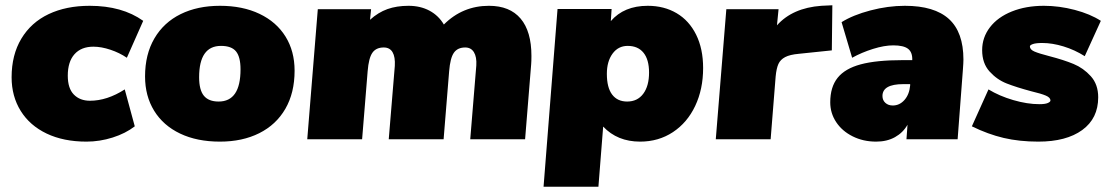

<svg xmlns="http://www.w3.org/2000/svg" viewBox="-20 -528 4205 728"><path d="M24 -235Q24 -320 61 -381.5Q98 -443 164.5 -474.5Q231 -506 320 -506Q443 -506 523 -449L461 -309Q433 -328 398.5 -339.5Q364 -351 334 -351Q288 -351 262.5 -322.5Q237 -294 237 -241Q237 -193 260 -169.5Q283 -146 321 -146Q386 -146 453 -189L491 -49Q456 -22 407 -6.5Q358 9 308 9Q221 9 157 -21.5Q93 -52 58.5 -107.5Q24 -163 24 -235Z M530 -238Q530 -322 565.5 -382.5Q601 -443 665 -474.5Q729 -506 814 -506Q900 -506 964 -475.5Q1028 -445 1062.5 -389.5Q1097 -334 1097 -260Q1097 -176 1062 -115.5Q1027 -55 963 -23Q899 9 814 9Q727 9 663 -21.5Q599 -52 564.5 -108Q530 -164 530 -238ZM892 -265Q892 -312 875 -333Q858 -354 818 -354Q735 -354 735 -235Q735 -187 753 -165Q771 -143 809 -143Q892 -143 892 -265Z M1995 -316Q1995 -295 1994 -284L1971 0H1763L1786 -280Q1788 -312 1777 -330Q1766 -348 1744 -348Q1715 -348 1701 -328Q1687 -308 1683 -258L1662 0H1454L1477 -278Q1479 -312 1468.5 -330Q1458 -348 1435 -348Q1406 -348 1392 -328Q1378 -308 1374 -258L1353 0H1145L1185 -493H1387L1383 -453Q1414 -481 1449 -493.5Q1484 -506 1529 -506Q1574 -506 1608.5 -487.5Q1643 -469 1663 -435Q1734 -506 1834 -506Q1913 -506 1954 -457.5Q1995 -409 1995 -316Z M2646 -270Q2646 -190 2616 -126.5Q2586 -63 2531.5 -27Q2477 9 2407 9Q2321 9 2267 -48L2249 180H2041L2094 -494H2299L2296 -448Q2346 -506 2436 -506Q2498 -506 2545.5 -478Q2593 -450 2619.5 -396.5Q2646 -343 2646 -270ZM2441 -253Q2441 -302 2420 -328Q2399 -354 2360 -354Q2324 -354 2302.5 -324.5Q2281 -295 2281 -248Q2281 -196 2301 -169.5Q2321 -143 2358 -143Q2397 -143 2419 -172.5Q2441 -202 2441 -253Z M3136 -508 3134 -337 3009 -324Q2975 -321 2957 -311.5Q2939 -302 2931.5 -285.5Q2924 -269 2921 -238L2902 0H2694L2734 -493H2932L2926 -432Q2985 -498 3094 -506Z M3633 -302Q3633 -290 3631 -264L3611 0H3417L3421 -55Q3404 -25 3373.5 -8Q3343 9 3302 9Q3253 9 3213 -11Q3173 -31 3150.5 -65Q3128 -99 3128 -140Q3128 -198 3156 -233Q3184 -268 3243.5 -284Q3303 -300 3402 -300H3439Q3440 -330 3423 -343Q3406 -356 3367 -356Q3333 -356 3290 -342.5Q3247 -329 3211 -309L3171 -444Q3214 -471 3280.5 -488.5Q3347 -506 3411 -506Q3523 -506 3578 -456Q3633 -406 3633 -302ZM3431 -204V-209H3405Q3326 -209 3326 -164Q3326 -148 3337 -138Q3348 -128 3365 -128Q3391 -128 3409.5 -149Q3428 -170 3431 -204Z M3665 -49 3728 -189Q3769 -164 3822 -148.5Q3875 -133 3921 -133Q3943 -133 3953 -137.5Q3963 -142 3963 -147Q3963 -158 3945.5 -165.5Q3928 -173 3890 -182Q3834 -197 3797 -211.5Q3760 -226 3732 -257Q3704 -288 3704 -338Q3704 -386 3733.5 -424.5Q3763 -463 3816.5 -484.5Q3870 -506 3938 -506Q3996 -506 4055 -490.5Q4114 -475 4154 -449L4093 -315Q4055 -339 4012.5 -352Q3970 -365 3932 -365Q3908 -365 3896.5 -361Q3885 -357 3885 -352Q3885 -340 3902.5 -332.5Q3920 -325 3959 -315Q4013 -301 4050.5 -285.5Q4088 -270 4116 -239Q4144 -208 4144 -159Q4144 -79 4083.5 -35Q4023 9 3917 9Q3845 9 3785.5 -5Q3726 -19 3665 -49Z"/></svg>

Font: Nunito Sans Heavy Heavy
Style: Italic
Weight: 400
Italic angle: -4.541°
Designer: Vernon Adams
Foundry: Vernon Adams
Version: Version 2.002